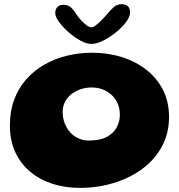

<svg xmlns="http://www.w3.org/2000/svg" viewBox="-20 -850 860 923"><path d="M363.8 53.2Q291.8 53.2 230.4 33.1Q169.1 12.9 123.6 -25.8Q78.1 -64.5 52.8 -120.1Q27.5 -175.6 27.5 -246.6Q27.5 -315.6 48.3 -371.2Q69.1 -426.9 106.4 -469Q143.8 -511.1 193.6 -539.5Q243.5 -567.9 301.9 -582.2Q360.2 -596.5 422.9 -596.5Q499.2 -596.5 566.2 -575.4Q633.1 -554.2 684.1 -514.1Q735.1 -474 763.9 -416.9Q792.6 -359.9 792.6 -287.9Q792.6 -208.4 758.1 -145.1Q723.5 -81.9 663.3 -37.6Q603.1 6.6 525.9 29.9Q448.8 53.2 363.8 53.2ZM406.6 -174.4Q460.9 -174.4 493.8 -192.2Q526.6 -210 541.4 -238.4Q556.2 -266.8 556.2 -298.1Q556.2 -327.6 545.9 -351.7Q535.6 -375.8 517 -393.2Q498.4 -410.6 473.7 -420.1Q449 -429.5 420.6 -429.5Q393.5 -429.5 368.5 -421.3Q343.5 -413.1 323.9 -397.9Q304.2 -382.6 292.8 -360.9Q281.2 -339.1 281.2 -312.5Q281.2 -283.5 290.6 -258.5Q300 -233.5 316.8 -214.6Q333.5 -195.8 356.5 -185.1Q379.5 -174.4 406.6 -174.4ZM418.9 -638.8Q396.2 -638.8 366.6 -654.9Q337 -671 309.4 -695.3Q281.9 -719.6 263.8 -744.5Q245.6 -769.4 245.6 -787.2Q245.6 -806.2 256.2 -816.6Q266.8 -827 283.9 -827Q307 -827 320.8 -814.4Q334.6 -801.9 348.2 -780Q357.1 -766.1 370.4 -751.9Q383.6 -737.6 397.1 -728.1Q410.5 -718.6 419.2 -718.6Q428.1 -718.6 442 -729.4Q455.9 -740.2 470.8 -755.6Q485.8 -771 497.4 -785Q514.5 -805.5 529 -817.6Q543.5 -829.8 565.1 -829.8Q605.2 -829.8 605.2 -789.1Q605.2 -769.8 586.1 -744Q566.9 -718.2 537.2 -694.4Q507.5 -670.5 475.7 -654.6Q443.9 -638.8 418.9 -638.8Z"/></svg>

Font: Gluten Thin
Style: Regular
Weight: 100
Designer: Tyler Finck
Foundry: Etcetera Type Company
Version: Version 1.300